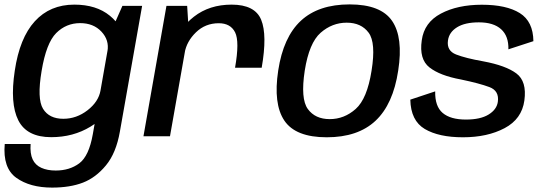

<svg xmlns="http://www.w3.org/2000/svg" viewBox="-38 -619 2478 872"><path d="M198.5 233Q280 233 338.5 210.5Q397 188 443.2 132Q489.5 76 506.5 -21.5L607.5 -592.5H518L465 -472.5L383.5 -9.5Q366 90 322 122.8Q278 155.5 215 155.5Q177 155.5 149.8 143.2Q122.5 131 110.2 104.8Q98 78.5 101 35H-16.5Q-26 144 36 188.5Q98 233 198.5 233ZM194.5 4Q294.5 4 373 -43.8Q451.5 -91.5 461 -148L418.5 -208Q409.5 -157 359.5 -118.2Q309.5 -79.5 249.5 -79.5Q185.5 -79.5 157.5 -124.8Q129.5 -170 151 -297Q172 -423.5 217.2 -468.8Q262.5 -514 326 -514Q386.5 -514 422.8 -475.2Q459 -436.5 450 -386L513 -442Q522.5 -497 461 -547.5Q399.5 -598 299.5 -598Q189 -598 120 -522.2Q51 -446.5 29 -297.5Q6.5 -149 45.2 -72.5Q84 4 194.5 4Z M1029.5 -311.5H1150.5Q1176.5 -460 1148.2 -529Q1120 -598 1014 -598Q913 -598 842.8 -543.2Q772.5 -488.5 758.5 -410L800.5 -378.5Q809.5 -431 852 -472.2Q894.5 -513.5 955.5 -513.5Q1009 -513.5 1029.8 -472Q1050.5 -430.5 1029.5 -311.5ZM613.5 0H734L819 -481.5L812 -592.5H718Z M1446 4.5Q1587.5 4.5 1667.5 -70.5Q1747.5 -145.5 1770.5 -298.5Q1794 -449 1742.8 -524Q1691.5 -599 1550 -599Q1408.5 -599 1328.5 -524.8Q1248.5 -450.5 1225.5 -298.5Q1202.5 -147 1253.5 -71.2Q1304.5 4.5 1446 4.5ZM1459.5 -78Q1393.5 -78 1360 -124Q1326.5 -170 1346 -298Q1366 -424.5 1418.2 -470.2Q1470.5 -516 1536.5 -516Q1602.5 -516 1636.2 -470.5Q1670 -425 1649.5 -298Q1629.5 -170.5 1577.5 -124.2Q1525.5 -78 1459.5 -78Z M2064.5 4.5Q2175.5 4.5 2253.8 -37Q2332 -78.5 2343.5 -162.5Q2355.5 -249.5 2307.2 -285.5Q2259 -321.5 2156.5 -340.5Q2077 -354.5 2033.5 -371.5Q1990 -388.5 1996.5 -435Q2001.5 -472.5 2037.5 -495Q2073.5 -517.5 2137 -517.5Q2203.5 -517.5 2238 -486.2Q2272.5 -455 2271 -395L2384.5 -432Q2383.5 -521.5 2322.8 -559.5Q2262 -597.5 2150.5 -597.5Q2040 -597.5 1964.2 -557.2Q1888.5 -517 1877.5 -436Q1865 -350 1912.5 -312.8Q1960 -275.5 2055.5 -258Q2139.5 -240.5 2184.8 -223.5Q2230 -206.5 2223 -156.5Q2218 -121.5 2181 -98.8Q2144 -76 2078 -76Q2008 -76 1972.5 -106Q1937 -136 1938.5 -204L1825.5 -166.5Q1827.5 -71 1891.2 -33.2Q1955 4.5 2064.5 4.5Z"/></svg>

Font: Anybody UltraCondensed Thin Medium
Style: Italic
Weight: 500
Italic angle: -10°
Version: Version 1.111